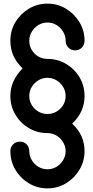

<svg xmlns="http://www.w3.org/2000/svg" viewBox="-20 -802 509 1056"><path d="M241 234Q185 234 138.5 206Q92 178 64.5 131.5Q37 85 37 29Q37 7 52 -8Q67 -23 90 -23Q112 -23 126.5 -8Q141 7 141 29Q141 56 155 79Q169 102 191.5 115.5Q214 129 241 129Q268 129 290.5 115.5Q313 102 327 79Q341 56 341 29Q341 3 327 -20Q313 -43 290.5 -56.5Q268 -70 241 -70Q185 -70 138.5 -97.5Q92 -125 64.5 -171.5Q37 -218 37 -274Q37 -317 54 -354.5Q71 -392 104 -426Q67 -463 52 -499.5Q37 -536 37 -578Q37 -634 64.5 -680Q92 -726 138.5 -754Q185 -782 241 -782Q297 -782 343 -754Q389 -726 417 -680Q445 -634 445 -578Q445 -556 430.5 -540.5Q416 -525 393 -525Q371 -525 356 -540.5Q341 -556 341 -578Q341 -605 327 -628Q313 -651 290.5 -664.5Q268 -678 241 -678Q214 -678 191.5 -664.5Q169 -651 155 -628Q141 -605 141 -578Q141 -550 154.5 -527.5Q168 -505 190.5 -491.5Q213 -478 241 -478Q297 -478 343.5 -450.5Q390 -423 417.5 -376.5Q445 -330 445 -274Q445 -231 428.5 -193Q412 -155 377 -122Q412 -89 428.5 -51.5Q445 -14 445 29Q445 85 417 131.5Q389 178 343 206Q297 234 241 234ZM241 -175Q268 -175 290.5 -188Q313 -201 327 -223.5Q341 -246 341 -274Q341 -302 327 -324.5Q313 -347 290.5 -360.5Q268 -374 241 -374Q214 -374 191.5 -360.5Q169 -347 155 -324.5Q141 -302 141 -274Q141 -246 155 -223.5Q169 -201 191.5 -188Q214 -175 241 -175Z"/></svg>

Font: Comfortaa
Style: Bold
Weight: 700
Designer: Johan Aakerlund
Foundry: Johan Aakerlund
Version: Version 3.104; ttfautohint (v1.8.1.43-b0c9)